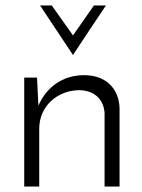

<svg xmlns="http://www.w3.org/2000/svg" viewBox="-20 -685 523 705"><path d="M69 0H124V-212C124 -295 190 -354 274 -354C333 -351 361 -315 364 -270V0H419V-289C416 -361 368 -409 289 -409C209 -409 150 -364 121 -297L116 -400H69ZM248 -483C288 -543 328 -605 369 -665H325L248 -555L170 -665H127Z"/></svg>

Font: Josefin Sans
Style: Regular
Weight: 400
Designer: Santiago Orozco
Foundry: Typemade
Version: 1.000